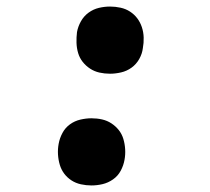

<svg xmlns="http://www.w3.org/2000/svg" viewBox="-20 -558 640 586"><path d="M316 -333Q299 -333 283.5 -336.5Q268 -340 255 -348.5Q242 -357 232.5 -369Q223 -381 218.5 -396Q214 -411 213.5 -427.5Q213 -444 215 -460Q218 -477 227 -493Q236 -509 250.5 -519.5Q265 -530 282 -534Q299 -538 316 -538Q332 -538 348 -534.5Q364 -531 377 -522.5Q390 -514 399 -502Q408 -490 413 -475Q418 -460 418.5 -443.5Q419 -427 416 -411Q414 -394 405 -378Q396 -362 381.5 -351.5Q367 -341 349.5 -337Q332 -333 316 -333ZM259 8Q243 8 227 4.5Q211 1 198 -7.5Q185 -16 176 -28Q167 -40 162.5 -55Q158 -70 157 -86.5Q156 -103 159 -119Q162 -136 170.5 -152Q179 -168 193.5 -178.5Q208 -189 225.5 -193Q243 -197 259 -197Q276 -197 291.5 -193.5Q307 -190 320 -181.5Q333 -173 342.5 -161Q352 -149 356.5 -134Q361 -119 362 -102.5Q363 -86 360 -70Q357 -53 348.5 -37Q340 -21 325 -10.5Q310 0 293 4Q276 8 259 8Z"/></svg>

Font: Iosevka Slab XBdExObl
Style: Regular
Weight: 800
Width: 7
Italic angle: -9°
Monospace: yes
Designer: Belleve Invis
Foundry: Belleve Invis
Version: Version 11.1.0; ttfautohint (v1.8.3)